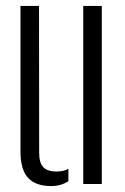

<svg xmlns="http://www.w3.org/2000/svg" viewBox="-20 -620 421 647"><path d="M49 -110V-600H111.5L112 -105Q112 -71.5 125.8 -56.8Q139.5 -42 170 -42Q193.5 -42 210.5 -51V-9.5Q185.5 7 152.5 7Q100 7 74.5 -20.8Q49 -48.5 49 -110ZM260.5 0V-600H323V0Z"/></svg>

Font: Big Shoulders Stencil Text Thin Light
Style: Regular
Weight: 300
Version: Version 2.001